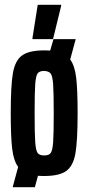

<svg xmlns="http://www.w3.org/2000/svg" viewBox="-20 -729 370 804"><path d="M305 -255Q305 -140 296 -87.5Q287 -35 258 -13.5Q229 8 165 8Q147 8 139 7L126 55H33L56 -30Q37 -56 31 -106Q25 -156 25 -255Q25 -370 34 -422.5Q43 -475 72 -496.5Q101 -518 165 -518Q182 -518 190 -517L204 -565H297L274 -480Q293 -454 299 -404Q305 -354 305 -255ZM205 -255Q205 -342 202.5 -376Q200 -410 192.5 -420.5Q185 -431 165 -432Q145 -432 137.5 -421.5Q130 -411 127.5 -376.5Q125 -342 125 -255Q125 -168 127.5 -133.5Q130 -99 137.5 -88.5Q145 -78 165 -78Q185 -78 192.5 -88.5Q200 -99 202.5 -133.5Q205 -168 205 -255ZM116 -565V-570L138 -709H236V-704L202 -565Z"/></svg>

Font: Saira Ultra Condensed
Style: Bold
Weight: 700
Width: 1
Designer: Hector Gatti with collaboration of the Omnibus-Type team
Foundry: Omnibus-Type
Version: Version 1.001; ttfautohint (v1.8)